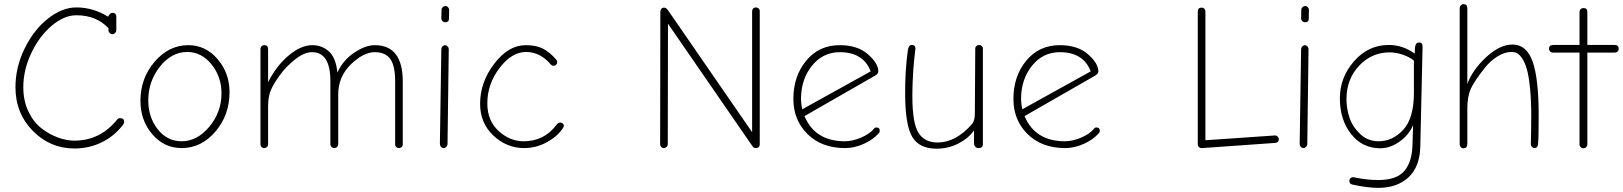

<svg xmlns="http://www.w3.org/2000/svg" viewBox="-20 -712 7869 931"><path d="M341 8Q223 8 139 -77.5Q55 -163 55 -289Q55 -387 100 -478Q145 -569 213.5 -622.5Q282 -676 350 -676Q432 -676 504 -631Q513 -650 526 -650Q534 -650 539 -645Q544 -640 544 -632V-566Q544 -558 538 -552Q532 -546 525 -546Q518 -546 512 -552Q506 -558 506 -566V-575Q448 -638 350 -638Q291 -638 231 -587.5Q171 -537 132 -455Q93 -373 93 -289Q93 -223 118 -171Q143 -119 181.5 -89.5Q220 -60 261.5 -45Q303 -30 341 -30Q465 -30 548 -132Q553 -139 562 -139Q582 -139 582 -121Q582 -115 578 -109Q536 -53 474.5 -22.5Q413 8 341 8Z M861 6Q776 6 718.5 -61Q661 -128 661 -223Q661 -333 730 -413Q799 -493 893 -493Q977 -493 1035 -425.5Q1093 -358 1093 -265Q1093 -154 1024.5 -74Q956 6 861 6ZM861 -27Q936 -27 995 -97.5Q1054 -168 1054 -260Q1054 -340 1005.5 -400Q957 -460 888 -460Q812 -460 755.5 -389Q699 -318 699 -225Q699 -144 744.5 -85.5Q790 -27 861 -27Z M1261 6Q1254 6 1248.5 1Q1243 -4 1243 -12V-474Q1243 -482 1248 -487.5Q1253 -493 1261 -493Q1280 -493 1280 -474V-313Q1318 -390 1378 -441.5Q1438 -493 1495 -493Q1541 -493 1575 -462.5Q1609 -432 1616 -360Q1643 -420 1697.5 -456.5Q1752 -493 1797 -493Q1933 -493 1933 -317V-12Q1933 -4 1927.5 1Q1922 6 1915 6Q1907 6 1901.5 1Q1896 -4 1896 -12V-319Q1896 -393 1872.5 -426Q1849 -459 1797 -459Q1742 -459 1681 -399.5Q1620 -340 1620 -254V-12Q1620 -5 1614.5 0.5Q1609 6 1601 6Q1593 6 1587.5 0.5Q1582 -5 1582 -12V-319Q1582 -459 1493 -459Q1455 -459 1411 -424Q1367 -389 1338 -349Q1306 -305 1293 -274Q1280 -243 1280 -197V-12Q1280 -4 1274.5 1Q1269 6 1261 6Z M2138 -604Q2131 -604 2125.5 -609.5Q2120 -615 2120 -622L2121 -665Q2121 -672 2127 -677.5Q2133 -683 2140 -683Q2147 -683 2152.5 -677Q2158 -671 2158 -664L2157 -621Q2157 -604 2138 -604ZM2132 6Q2124 6 2118.5 0Q2113 -6 2113 -14L2120 -473Q2120 -481 2126 -487Q2132 -493 2138 -493Q2145 -493 2150.5 -487Q2156 -481 2156 -473L2150 -14Q2150 -6 2144 0Q2138 6 2132 6Z M2521 6Q2437 6 2372.5 -54.5Q2308 -115 2308 -209Q2308 -313 2376.5 -403Q2445 -493 2529 -493Q2580 -493 2613 -476Q2646 -459 2677 -423Q2682 -418 2682 -411Q2682 -404 2677 -398.5Q2672 -393 2665 -393Q2657 -393 2652 -398Q2600 -460 2531 -460Q2461 -460 2402 -382Q2343 -304 2343 -211Q2343 -127 2397.5 -77Q2452 -27 2519 -27Q2618 -27 2677 -105Q2686 -118 2696 -118Q2703 -118 2708.5 -113.5Q2714 -109 2714 -102Q2714 -96 2707 -87Q2680 -48 2629 -21Q2578 6 2521 6Z M3199 6Q3191 6 3186 0.5Q3181 -5 3181 -13L3182 -656Q3182 -664 3187 -669.5Q3192 -675 3199 -675Q3210 -675 3218 -664L3627 -71V-658Q3627 -666 3632 -671Q3637 -676 3645 -676Q3653 -676 3658.5 -671Q3664 -666 3664 -658V-13Q3664 6 3645 6Q3634 6 3630 -1L3219 -597L3218 -13Q3218 -5 3212 0.5Q3206 6 3199 6Z M4078 6Q3964 6 3895.5 -62Q3827 -130 3827 -232Q3827 -342 3889 -417.5Q3951 -493 4052 -493Q4138 -493 4188.5 -449Q4239 -405 4239 -365Q4239 -354 4221 -344L3881 -149Q3932 -27 4077 -27Q4114 -27 4156 -45Q4198 -63 4219 -89Q4222 -94 4229 -94Q4246 -94 4246 -77Q4246 -71 4241 -66Q4214 -35 4168.5 -14.5Q4123 6 4078 6ZM3870 -182 4202 -366Q4166 -459 4052 -459Q3970 -459 3917 -393Q3864 -327 3864 -231Q3864 -210 3870 -182Z M4521 9Q4439 9 4404.5 -46.5Q4370 -102 4369 -251Q4368 -365 4382 -468Q4386 -494 4401 -494Q4419 -494 4419 -477Q4419 -476 4417.5 -463.5Q4416 -451 4413.5 -429Q4411 -407 4409 -380Q4407 -353 4405.5 -317Q4404 -281 4404 -246Q4404 -114 4434 -67.5Q4464 -21 4526 -21Q4614 -21 4692 -109Q4707 -125 4707 -161L4709 -477Q4709 -484 4715 -489Q4721 -494 4727 -494Q4735 -494 4740.5 -489Q4746 -484 4746 -477V-13Q4746 6 4725 6Q4715 6 4709 -0.5Q4703 -7 4703 -18V-80Q4677 -42 4628 -16.5Q4579 9 4521 9Z M5145 6Q5031 6 4962.5 -62Q4894 -130 4894 -232Q4894 -342 4956 -417.5Q5018 -493 5119 -493Q5205 -493 5255.5 -449Q5306 -405 5306 -365Q5306 -354 5288 -344L4948 -149Q4999 -27 5144 -27Q5181 -27 5223 -45Q5265 -63 5286 -89Q5289 -94 5296 -94Q5313 -94 5313 -77Q5313 -71 5308 -66Q5281 -35 5235.5 -14.5Q5190 6 5145 6ZM4937 -182 5269 -366Q5233 -459 5119 -459Q5037 -459 4984 -393Q4931 -327 4931 -231Q4931 -210 4937 -182Z M5810 6Q5800 7 5794 1.5Q5788 -4 5788 -13V-656Q5788 -675 5807 -675Q5815 -675 5820 -669.5Q5825 -664 5825 -656V-32L6160 -55Q6169 -56 6175 -50Q6181 -44 6181 -37Q6181 -21 6163 -19Z M6307 -604Q6300 -604 6294.5 -609.5Q6289 -615 6289 -622L6290 -665Q6290 -672 6296 -677.5Q6302 -683 6309 -683Q6316 -683 6321.5 -677Q6327 -671 6327 -664L6326 -621Q6326 -604 6307 -604ZM6301 6Q6293 6 6287.5 0Q6282 -6 6282 -14L6289 -473Q6289 -481 6295 -487Q6301 -493 6307 -493Q6314 -493 6319.5 -487Q6325 -481 6325 -473L6319 -14Q6319 -6 6313 0Q6307 6 6301 6Z M6664 199Q6611 199 6538 183Q6523 180 6523 165Q6523 157 6528.5 152Q6534 147 6542 147Q6544 147 6560 150.5Q6576 154 6604.5 157.5Q6633 161 6663 161Q6752 161 6789.5 117Q6827 73 6829 -8L6832 -105Q6812 -58 6766.5 -25.5Q6721 7 6673 7Q6586 7 6531.5 -62Q6477 -131 6477 -235Q6477 -337 6546 -415.5Q6615 -494 6714 -494Q6782 -494 6840 -452Q6840 -482 6844 -494Q6848 -506 6863 -506Q6878 -506 6878 -486L6867 -3Q6865 97 6809.5 148Q6754 199 6664 199ZM6665 -27Q6733 -27 6784.5 -83Q6836 -139 6836 -262V-418Q6816 -435 6783 -446.5Q6750 -458 6718 -458Q6631 -458 6570 -393Q6509 -328 6509 -231Q6509 -186 6523.5 -142Q6538 -98 6575 -62.5Q6612 -27 6665 -27Z M7076 7Q7068 7 7063 1.5Q7058 -4 7058 -12V-672Q7058 -680 7063.5 -686Q7069 -692 7076 -692Q7095 -692 7095 -672V-305Q7120 -373 7186 -434.5Q7252 -496 7314 -496Q7383 -496 7412 -412.5Q7441 -329 7441 -152Q7441 -44 7438 -13Q7436 6 7420 6Q7414 6 7408.5 0.5Q7403 -5 7403 -12Q7403 -21 7404 -65.5Q7405 -110 7405 -144Q7405 -225 7399 -284.5Q7393 -344 7383.5 -377Q7374 -410 7360.5 -429.5Q7347 -449 7335.5 -454.5Q7324 -460 7309 -460Q7276 -460 7241.5 -438.5Q7207 -417 7181 -384.5Q7155 -352 7138 -326.5Q7121 -301 7112 -282Q7095 -244 7095 -185V-14Q7095 7 7076 7Z M7639 -11V-457H7510Q7502 -457 7496.5 -462.5Q7491 -468 7491 -475Q7491 -494 7512 -494H7639V-654Q7639 -662 7644.5 -667.5Q7650 -673 7658 -673Q7677 -673 7677 -654V-494H7810Q7829 -494 7829 -475Q7829 -467 7823.5 -462Q7818 -457 7810 -457H7677V-11Q7677 -4 7671.5 1.5Q7666 7 7658 7Q7650 7 7644.5 1.5Q7639 -4 7639 -11Z"/></svg>

Font: Comic Neue Light
Style: Regular
Weight: 300
Designer: Craig Rozynski
Foundry: Craig Rozynski
Version: Version 2.003